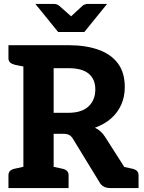

<svg xmlns="http://www.w3.org/2000/svg" viewBox="-20 -957 734 977"><path d="M99 0V-727H329Q415 -727 479.5 -704.5Q544 -682 579.5 -635Q615 -588 615 -514Q615 -465 597 -424.5Q579 -384 545.5 -354.5Q512 -325 463 -307Q495 -292 515 -260L681 0H542Q502 0 486 -30L351 -251Q343 -264 332.5 -270Q322 -276 302 -276H253V0ZM253 -383H328Q396 -383 430.5 -415.5Q465 -448 465 -502Q465 -554 431.5 -582Q398 -610 329 -610H253ZM587 0 533 -123 604 -109ZM23 0V-65Q23 -80 32 -88Q41 -96 57 -99L107 -110L121 0ZM121 -727 107 -617 57 -627Q41 -631 32 -638.5Q23 -646 23 -662V-727ZM231 0 244 -110 295 -99Q311 -96 320 -88Q329 -80 329 -65V0ZM587 0 600 -110 651 -99Q667 -96 676 -88Q685 -80 685 -65V0ZM525 -937 409 -794H276L160 -937H254Q271 -937 282 -927L342 -874L399 -927Q403 -931 411 -934Q419 -937 427 -937Z"/></svg>

Font: Aleo ExtraBold
Style: Regular
Weight: 800
Designer: Alessio Laiso
Foundry: Alessio Laiso
Version: Version 2.001;gftools[0.9.29]